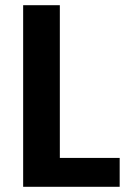

<svg xmlns="http://www.w3.org/2000/svg" viewBox="-20 -718 500 738"><path d="M210 -698V-111H440V0H69V-698Z"/></svg>

Font: Parkinsans Light SemiBold
Style: Regular
Weight: 600
Version: Version 1.000